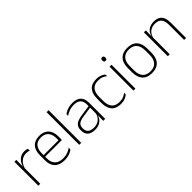

<svg xmlns="http://www.w3.org/2000/svg" viewBox="194 -1707 2762 2762"><g transform="rotate(-45 1575.0 -326.0)"><path d="M112.5 -305 99.5 -334 110 -337.5Q126.5 -409.5 171.5 -451.5Q216.5 -493.5 284.5 -493.5Q304 -493.5 319 -490.2Q334 -487 344.5 -483L347 -444Q334.5 -449.5 318 -452.5Q301.5 -455.5 282 -455.5Q222.5 -455.5 177.5 -417.5Q132.5 -379.5 112.5 -305ZM115.5 0H76V-486.5H115L112 -338L115.5 -334.5Z M604.5 10Q506.5 10 454 -41.2Q401.5 -92.5 401.5 -187V-290.5Q401.5 -391.5 450 -445Q498.5 -498.5 591.5 -498.5Q653.5 -498.5 695.8 -474.2Q738 -450 759.8 -404.8Q781.5 -359.5 781.5 -295.5V-278Q781.5 -265.5 781 -252.8Q780.5 -240 779 -225.5H742.5Q743 -245.5 743 -263.2Q743 -281 743 -296Q743 -350.5 725.8 -388Q708.5 -425.5 674.8 -445.2Q641 -465 591.5 -465Q517.5 -465 479 -421Q440.5 -377 440.5 -293V-245V-239V-184.5Q440.5 -147 451.5 -117.5Q462.5 -88 483.8 -67.2Q505 -46.5 536.5 -35.5Q568 -24.5 609.5 -24.5Q656.5 -24.5 697 -38.5Q737.5 -52.5 773 -78.5L768.5 -40Q738 -17 696.2 -3.5Q654.5 10 604.5 10ZM769 -225.5H421.5V-257.5H769Z M948 0H908V-664H948Z M1436 0H1396L1398.5 -125L1396.5 -131.5V-290L1397 -328Q1397 -394.5 1363.5 -428.5Q1330 -462.5 1259 -462.5Q1205 -462.5 1161.8 -445.5Q1118.5 -428.5 1087.5 -407L1092 -444Q1108.5 -456 1133.2 -468.2Q1158 -480.5 1190.5 -488.5Q1223 -496.5 1263.5 -496.5Q1308.5 -496.5 1341.2 -485Q1374 -473.5 1395 -451.8Q1416 -430 1426 -399Q1436 -368 1436 -328.5ZM1222.5 10Q1150 10 1110.8 -24.2Q1071.5 -58.5 1071.5 -124V-136.5Q1071.5 -197.5 1109.5 -229.8Q1147.5 -262 1234.5 -274.5L1406 -300L1408 -269L1240 -244.5Q1171.5 -234.5 1141.2 -210Q1111 -185.5 1111 -138.5V-128Q1111 -77 1142 -50.5Q1173 -24 1232.5 -24Q1281 -24 1315.8 -42.2Q1350.5 -60.5 1371.8 -91.8Q1393 -123 1399.5 -162L1410 -131H1401Q1396 -94 1375 -61.8Q1354 -29.5 1316 -9.8Q1278 10 1222.5 10Z M1749 10Q1654 10 1606.5 -44.2Q1559 -98.5 1559 -199.5V-287.5Q1559 -388.5 1606.5 -442.5Q1654 -496.5 1749 -496.5Q1782.5 -496.5 1808.8 -489.5Q1835 -482.5 1854.5 -472.2Q1874 -462 1887 -451.5L1891 -413.5Q1867.5 -434 1834 -448.2Q1800.5 -462.5 1752.5 -462.5Q1676 -462.5 1637.2 -417.5Q1598.5 -372.5 1598.5 -287V-200.5Q1598.5 -116 1637.2 -70.5Q1676 -25 1754 -25Q1803.5 -25 1837.5 -39.5Q1871.5 -54 1895 -74L1890.5 -35.5Q1870 -19 1835.5 -4.5Q1801 10 1749 10Z M2050.5 0H2011V-486.5H2050.5ZM2031 -585.5Q2015.5 -585.5 2007.8 -594.5Q2000 -603.5 2000 -620.5V-624.5Q2000 -641 2007.8 -650Q2015.5 -659 2031 -659Q2046 -659 2053.8 -650Q2061.5 -641 2061.5 -624.5V-620.5Q2061.5 -603 2053.8 -594.2Q2046 -585.5 2031 -585.5Z M2381 12Q2283.5 12 2233.2 -43Q2183 -98 2183 -201V-286.5Q2183 -389.5 2233.5 -444Q2284 -498.5 2381 -498.5Q2478 -498.5 2528.8 -444Q2579.5 -389.5 2579.5 -286.5V-201Q2579.5 -98 2528.8 -43Q2478 12 2381 12ZM2381 -21.5Q2458 -21.5 2498.8 -67.2Q2539.5 -113 2539.5 -199.5V-288Q2539.5 -374 2499 -419.5Q2458.5 -465 2381 -465Q2303.5 -465 2263 -419.5Q2222.5 -374 2222.5 -288V-199.5Q2222.5 -113 2263 -67.2Q2303.5 -21.5 2381 -21.5Z M3081.5 0H3042V-308Q3042 -356 3029 -390.5Q3016 -425 2986.5 -443.8Q2957 -462.5 2907.5 -462.5Q2862 -462.5 2828 -444.5Q2794 -426.5 2773.5 -395.2Q2753 -364 2746 -324L2735 -356H2745Q2750.5 -394 2771.5 -426Q2792.5 -458 2829.5 -477.2Q2866.5 -496.5 2918.5 -496.5Q2978 -496.5 3013.8 -474.2Q3049.5 -452 3065.5 -410.8Q3081.5 -369.5 3081.5 -311.5ZM2749.5 0H2710V-486.5H2749.5L2747 -362.5L2749.5 -361Z"/></g></svg>

Font: Anek Kannada ExtraLight
Style: Regular
Weight: 250
Version: Version 1.003